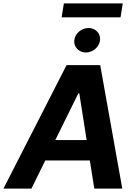

<svg xmlns="http://www.w3.org/2000/svg" viewBox="-42 -1111 810 1131"><path d="M143.1 0 224.8 -165.8H487.2L513.5 0H678.3L548.3 -727.3H350.1L-21.7 0ZM283.7 -285.9 419.4 -561.1H425.1L468.4 -285.9ZM321 -1008.9H668L681.1 -1090.9H334.2ZM395.6 -873.9C391 -834.5 422.2 -801.8 463.8 -801.8C505.7 -801.8 543 -834.5 547.2 -873.9C551.5 -914.1 521.3 -946 479.4 -946C437.9 -946 400.2 -914.1 395.6 -873.9Z"/></svg>

Font: Magic Ui Pro
Style: Bold Italic
Weight: 700
Italic angle: -9.39999°
Designer: Stefan Endress, Andreas Faust
Version: Version 1.000;FEAKit 1.0